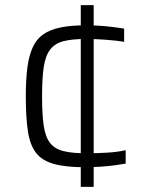

<svg xmlns="http://www.w3.org/2000/svg" viewBox="-20 -716 562 744"><path d="M308 -68Q234 -68 188 -81Q142 -94 119 -124.5Q96 -155 88 -208Q80 -261 80 -343Q80 -407 86 -453.5Q92 -500 106.5 -532Q121 -564 147 -582.5Q173 -601 214 -609.5Q255 -618 313 -618Q335 -618 360.5 -616.5Q386 -615 412 -612Q438 -609 461 -605V-554Q431 -559 390 -562Q349 -565 314 -565Q260 -565 226.5 -556.5Q193 -548 174.5 -524Q156 -500 149.5 -456.5Q143 -413 143 -343Q143 -272 149.5 -228.5Q156 -185 174 -162Q192 -139 226 -130.5Q260 -122 314 -122Q354 -122 395.5 -124.5Q437 -127 467 -134V-82Q451 -79 425 -75.5Q399 -72 368.5 -70Q338 -68 308 -68ZM293 8V-696H343V8Z"/></svg>

Font: Saira Expanded Light
Style: Regular
Weight: 300
Width: 7
Designer: Hector Gatti with collaboration of the Omnibus-Type team
Foundry: Omnibus-Type
Version: Version 1.101